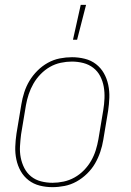

<svg xmlns="http://www.w3.org/2000/svg" viewBox="-20 -764 540 792"><path d="M196 8Q169 8 143.5 1.5Q118 -5 98 -20.5Q78 -36 65.5 -58Q53 -80 47.5 -106Q42 -132 43 -159Q44 -186 48 -213L68 -333Q72 -358 80 -383Q88 -408 101.5 -430.5Q115 -453 134.5 -472.5Q154 -492 177.5 -505Q201 -518 226.5 -523Q252 -528 277 -528Q304 -528 330 -521.5Q356 -515 376 -499.5Q396 -484 408.5 -462Q421 -440 426.5 -414Q432 -388 431 -361Q430 -334 426 -307L406 -187Q402 -162 393.5 -137Q385 -112 372 -89.5Q359 -67 339 -47.5Q319 -28 295.5 -15Q272 -2 246.5 3Q221 8 196 8ZM197 -10Q219 -10 242.5 -15Q266 -20 287.5 -32Q309 -44 326.5 -62Q344 -80 356 -101Q368 -122 375 -144.5Q382 -167 386 -190L406 -310Q410 -334 411 -358.5Q412 -383 408 -406Q404 -429 393.5 -449.5Q383 -470 365 -484Q347 -498 324 -504Q301 -510 276 -510Q254 -510 230.5 -505Q207 -500 186 -488Q165 -476 147.5 -458Q130 -440 118 -419Q106 -398 98.5 -375.5Q91 -353 87 -330L67 -210Q64 -186 62.5 -161.5Q61 -137 65.5 -114Q70 -91 80.5 -70.5Q91 -50 108.5 -36Q126 -22 149 -16Q172 -10 197 -10ZM281 -600 313 -744H335L298 -600Z"/></svg>

Font: Iosevka Curly Slab Thin
Style: Italic
Weight: 100
Italic angle: -9°
Monospace: yes
Designer: Belleve Invis
Foundry: Belleve Invis
Version: Version 22.1.2; ttfautohint (v1.8.4)